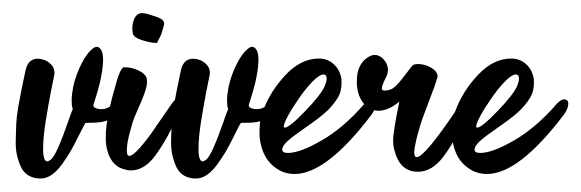

<svg xmlns="http://www.w3.org/2000/svg" viewBox="-20 -341 875 289"><path d="M153.3 -188Q158.2 -193.8 163.1 -193.8Q166.5 -193.8 168.2 -190.9Q169.9 -188 168.9 -184.1Q168 -179.2 162.1 -173.8Q152.8 -166 148.9 -163.3Q145 -160.6 137.2 -158.4Q129.4 -156.2 117.2 -156.2H114.3Q109.4 -156.2 108.9 -156Q108.4 -155.8 106 -151.4Q104 -147.9 97.4 -134.5Q90.8 -121.1 85.9 -112.8Q81.1 -104.5 73.5 -94Q65.9 -83.5 57.9 -77.9Q49.8 -72.3 41 -72.3Q30.8 -72.3 23.2 -76.7Q15.6 -81.1 11.7 -89.4Q7.8 -97.7 5.6 -107.2Q3.4 -116.7 3.7 -129.6Q3.9 -142.6 4.4 -153.8Q4.9 -165 7.3 -179Q9.8 -192.9 11.5 -201.7Q13.2 -210.4 15.6 -221.7Q18.1 -232.9 18.6 -235.8Q23.4 -255.9 42.5 -252Q51.8 -250 57.6 -243.2Q63.5 -236.3 61.5 -227.1Q60.1 -220.7 56.6 -203.1Q53.2 -185.5 49.1 -160.4Q44.9 -135.3 44.9 -116.7Q44.9 -98.1 51.3 -98.1Q52.7 -98.1 54.7 -99.6L55.7 -100.1Q61 -104 67.9 -119.6Q74.7 -135.3 81.5 -155Q88.4 -174.8 89.8 -177.7Q87.9 -177.7 87.9 -191.4Q87.9 -198.7 90.3 -210.9Q94.2 -228.5 102.8 -245.4Q111.3 -262.2 121.1 -269Q127.4 -272.9 131.8 -266.6Q139.2 -255.9 130.4 -216.8Q127 -202.6 122.1 -188Q120.1 -183.1 120.8 -180.9Q121.6 -178.7 127.4 -177.2Q142.6 -174.3 153.3 -188Z M160.6 -88.4Q146.5 -95.7 141.6 -114.3Q139.2 -123 139.2 -131.8Q138.7 -150.4 145 -178.7Q146.5 -185.5 149.4 -196.3Q152.3 -207 152.8 -208.5Q160.2 -237.3 166 -239.7H169.4Q178.2 -239.7 188.5 -234.9Q198.7 -230 200.7 -223.6Q202.1 -217.3 200.2 -209.5Q197.8 -199.7 189.7 -181.4Q181.6 -163.1 180.2 -158.7Q176.8 -147.5 173.8 -135.3Q170.9 -123.5 170.9 -113.8Q170.9 -106.4 174.8 -106.4Q179.7 -106.4 189.9 -117.9Q200.2 -129.4 209.5 -142.8Q218.8 -156.2 228.5 -170.4Q238.3 -184.6 239.3 -186Q246.6 -195.3 251 -195.3Q255.9 -195.3 255.9 -188.5Q255.9 -180.2 249.5 -168.9Q246.1 -163.6 239.3 -149.7Q232.4 -135.7 226.8 -126.5Q221.2 -117.2 213.4 -106.4Q205.6 -95.7 196.3 -90.1Q187 -84.5 177.2 -84.5Q171.9 -84.5 164.6 -86.9ZM227.1 -305.7Q227.1 -303.2 222.7 -289.1L216.3 -276.4H214.8Q207.5 -276.4 194.6 -280.3Q181.6 -284.2 180.2 -290Q178.2 -297.4 180.2 -307.1Q183.6 -321.3 194.3 -321.3Q195.3 -321.3 201.2 -320.3Q202.6 -319.8 214.8 -315.9Q227.1 -312 227.1 -305.7Z M387.2 -188Q392.1 -193.8 397 -193.8Q400.4 -193.8 402.1 -190.9Q403.8 -188 402.8 -184.1Q401.9 -179.2 396 -173.8Q386.7 -166 382.8 -163.3Q378.9 -160.6 371.1 -158.4Q363.3 -156.2 351.1 -156.2H348.1Q343.3 -156.2 342.8 -156Q342.3 -155.8 339.8 -151.4Q337.9 -147.9 331.3 -134.5Q324.7 -121.1 319.8 -112.8Q314.9 -104.5 307.4 -94Q299.8 -83.5 291.7 -77.9Q283.7 -72.3 274.9 -72.3Q264.6 -72.3 257.1 -76.7Q249.5 -81.1 245.6 -89.4Q241.7 -97.7 239.5 -107.2Q237.3 -116.7 237.5 -129.6Q237.8 -142.6 238.3 -153.8Q238.8 -165 241.2 -179Q243.7 -192.9 245.4 -201.7Q247.1 -210.4 249.5 -221.7Q252 -232.9 252.4 -235.8Q257.3 -255.9 276.4 -252Q285.6 -250 291.5 -243.2Q297.4 -236.3 295.4 -227.1Q293.9 -220.7 290.5 -203.1Q287.1 -185.5 283 -160.4Q278.8 -135.3 278.8 -116.7Q278.8 -98.1 285.2 -98.1Q286.6 -98.1 288.6 -99.6L289.6 -100.1Q294.9 -104 301.8 -119.6Q308.6 -135.3 315.4 -155Q322.3 -174.8 323.7 -177.7Q321.8 -177.7 321.8 -191.4Q321.8 -198.7 324.2 -210.9Q328.1 -228.5 336.7 -245.4Q345.2 -262.2 355 -269Q361.3 -272.9 365.7 -266.6Q373 -255.9 364.3 -216.8Q360.8 -202.6 356 -188Q354 -183.1 354.7 -180.9Q355.5 -178.7 361.3 -177.2Q376.5 -174.3 387.2 -188Z M419.9 -177.7Q407.2 -157.2 407.2 -150.9Q407.2 -148.9 408.7 -148.9Q415.5 -148.9 439.7 -174.1Q463.9 -199.2 469.2 -212.4Q471.7 -218.8 471.7 -222.7Q471.7 -229 466.8 -229Q462.9 -229 455.6 -223.1Q439.9 -209.5 419.9 -177.7ZM528.8 -185.1Q534.7 -191.4 539.6 -191.4Q545.9 -191.4 545.9 -184.6Q545.9 -178.2 539.6 -168.9Q471.7 -79.1 423.3 -79.1Q411.6 -79.1 401.9 -84Q379.4 -95.7 373 -122.1Q370.6 -131.8 370.6 -140.1Q370.6 -156.2 372.6 -163.6Q374 -170.4 376 -174.3Q386.7 -203.6 409.9 -228.3Q433.1 -252.9 460 -252.9Q472.2 -252.9 481.2 -245.4Q490.2 -237.8 493.2 -226.1Q494.1 -223.1 494.1 -216.8Q494.1 -204.1 489.3 -195.3Q481 -181.2 468.3 -170.4Q455.6 -159.7 438.7 -148.2Q421.9 -136.7 412.6 -128.4Q404.8 -121.1 404.8 -115.7Q404.8 -110.8 413.6 -110.8Q431.6 -110.8 464.6 -129.9Q497.6 -148.9 528.8 -185.1Z M581.1 -188Q564.5 -174.3 549.8 -174.3Q538.1 -174.3 529.8 -182.6Q521.5 -190.9 518.6 -203.6Q517.1 -210 517.1 -216.3Q517.1 -226.1 518.1 -230.5Q522 -250 538.6 -257.3Q541.5 -258.3 543.9 -258.3Q551.3 -258.3 557.4 -251.7Q563.5 -245.1 564 -236.3Q564 -230 560.5 -223.6Q554.7 -211.9 554.7 -208Q554.7 -204.6 559.1 -204.6Q563 -204.6 568.4 -206.5Q575.2 -209 587.4 -225.1Q599.6 -241.2 600.6 -242.2Q603 -244.6 609.4 -244.6Q619.1 -244.6 628.7 -239.3Q638.2 -233.9 638.7 -226.1V-225.6Q635.7 -214.4 625.2 -187.3Q614.7 -160.2 611.8 -149.9Q610.4 -145 608.4 -137.7L606.4 -129.9Q603.5 -117.2 603.5 -111.3Q603.5 -104.5 607.4 -104.5Q619.6 -104.5 672.4 -183.6Q679.7 -192.9 684.1 -192.9Q689 -192.9 689 -186Q689 -177.7 682.6 -166.5Q680.2 -162.1 673.1 -148.2Q666 -134.3 660.6 -125Q655.3 -115.7 647 -104.7Q638.7 -93.8 629.2 -88.1Q619.6 -82.5 609.4 -82.5Q602.1 -82.5 598.1 -84Q580.1 -89.4 573.7 -114.7Q571.8 -121.1 571.8 -128.9Q571.3 -141.1 581.1 -188Z M709.5 -177.7Q696.8 -157.2 696.8 -150.9Q696.8 -148.9 698.2 -148.9Q705.1 -148.9 729.2 -174.1Q753.4 -199.2 758.8 -212.4Q761.2 -218.8 761.2 -222.7Q761.2 -229 756.3 -229Q752.4 -229 745.1 -223.1Q729.5 -209.5 709.5 -177.7ZM818.4 -185.1Q824.2 -191.4 829.1 -191.4Q835.4 -191.4 835.4 -184.6Q835.4 -178.2 829.1 -168.9Q761.2 -79.1 712.9 -79.1Q701.2 -79.1 691.4 -84Q668.9 -95.7 662.6 -122.1Q660.2 -131.8 660.2 -140.1Q660.2 -156.2 662.1 -163.6Q663.6 -170.4 665.5 -174.3Q676.3 -203.6 699.5 -228.3Q722.7 -252.9 749.5 -252.9Q761.7 -252.9 770.8 -245.4Q779.8 -237.8 782.7 -226.1Q783.7 -223.1 783.7 -216.8Q783.7 -204.1 778.8 -195.3Q770.5 -181.2 757.8 -170.4Q745.1 -159.7 728.3 -148.2Q711.4 -136.7 702.1 -128.4Q694.3 -121.1 694.3 -115.7Q694.3 -110.8 703.1 -110.8Q721.2 -110.8 754.2 -129.9Q787.1 -148.9 818.4 -185.1Z"/></svg>

Font: Sintesa 4
Style: 4
Weight: 400
Version: Version 001.000